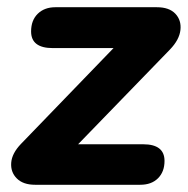

<svg xmlns="http://www.w3.org/2000/svg" viewBox="-20 -511 520 531"><path d="M77 0Q44 0 26.5 -17.5Q9 -35 11 -61Q13 -87 38 -113L294 -378H126Q66 -378 66 -424Q66 -455 84.5 -473Q103 -491 133 -491H414Q448 -491 465 -473Q482 -455 479 -428Q476 -401 450 -374L196 -112H376Q435 -112 435 -66Q435 -36 417 -18Q399 0 368 0Z"/></svg>

Font: Nunito ExtraBold
Style: Italic
Weight: 800
Italic angle: -9°
Designer: Vernon Adams
Foundry: Vernon Adams
Version: Version 3.601; ttfautohint (v1.8.2.53-6de2)